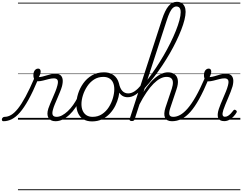

<svg xmlns="http://www.w3.org/2000/svg" viewBox="-197 -1312 2655 2105"><path d="M-159 17Q-170 17 -174 9.5Q-178 2 -176 -7Q-174 -16 -166 -23.5Q-158 -31 -146 -31Q-111 -31 -75.5 -51.5Q-40 -72 -1 -120.5Q38 -169 83.5 -253Q129 -337 183 -463L219 -438Q164 -306 115 -218Q66 -130 21 -78.5Q-24 -27 -68.5 -5Q-113 17 -159 17ZM411 17Q383 17 363.5 7Q344 -3 333.5 -21.5Q323 -40 323 -65.5Q323 -91 333 -122Q340 -144 353 -174.5Q366 -205 381 -239.5Q396 -274 410 -308.5Q424 -343 432 -374Q444 -419 433 -436Q422 -453 394 -453Q368 -453 337 -445Q306 -437 275.5 -429Q245 -421 218 -421Q203 -421 191.5 -429Q180 -437 174.5 -452.5Q169 -468 169 -490Q169 -508 175 -524Q181 -540 193 -550Q205 -560 221 -560Q235 -560 242 -551Q249 -542 249 -528Q249 -517 244 -500.5Q239 -484 229 -467Q247 -467 268.5 -472.5Q290 -478 314.5 -485.5Q339 -493 364 -498.5Q389 -504 412 -504Q443 -504 463 -490Q483 -476 489 -446Q495 -416 483 -367Q475 -339 461 -304.5Q447 -270 432 -235Q417 -200 404 -169Q391 -138 385 -115Q372 -72 381 -51.5Q390 -31 425 -31Q435 -31 439 -23.5Q443 -16 441 -7Q439 2 431.5 9.5Q424 17 411 17ZM0 763H568V773H0ZM0 -20H568V0H0ZM0 -505H568V-500H0ZM0 -1283H568V-1273H0Z M410 17Q399 17 394.5 9.5Q390 2 391.5 -7Q393 -16 401.5 -23.5Q410 -31 425 -31Q453 -31 484 -47.5Q515 -64 546 -93Q577 -122 605 -161.5Q633 -201 656 -247Q661 -257 670 -256.5Q679 -256 685.5 -249.5Q692 -243 687 -233Q662 -179 631 -133Q600 -87 564 -53.5Q528 -20 489.5 -1.5Q451 17 410 17ZM567 763V773ZM567 -20V0ZM567 -505V-500ZM567 -1283V-1273Z M812 19Q756 19 717.5 -4.5Q679 -28 659.5 -70.5Q640 -113 640 -168Q640 -223 659 -284Q678 -345 716 -398.5Q754 -452 810.5 -485.5Q867 -519 943 -519Q998 -519 1036 -496.5Q1074 -474 1094 -433.5Q1114 -393 1114 -339Q1114 -298 1102.5 -249.5Q1091 -201 1067.5 -153.5Q1044 -106 1007.5 -67Q971 -28 922.5 -4.5Q874 19 812 19ZM818 -31Q877 -31 922 -61Q967 -91 996.5 -138Q1026 -185 1041 -237Q1056 -289 1056 -334Q1056 -376 1042.5 -406Q1029 -436 1002 -452.5Q975 -469 936 -469Q878 -469 833.5 -440Q789 -411 758.5 -364.5Q728 -318 712 -266.5Q696 -215 696 -171Q696 -128 710.5 -96.5Q725 -65 752 -48Q779 -31 818 -31ZM568 763H1169V773H568ZM568 -20H1169V0H568ZM568 -505H1169V-500H568ZM568 -1283H1169V-1273H568Z M1203 -246Q1169 -246 1144 -262Q1119 -278 1103.5 -310Q1088 -342 1078 -390Q1077 -401 1083.5 -405Q1090 -409 1097.5 -408Q1105 -407 1107 -399Q1119 -342 1144.5 -315Q1170 -288 1208 -288Q1244 -288 1279 -311.5Q1314 -335 1352 -381Q1360 -391 1368.5 -388.5Q1377 -386 1380 -376.5Q1383 -367 1373 -355Q1328 -298 1286.5 -272Q1245 -246 1203 -246ZM1170 763V773ZM1170 -20V0ZM1170 -505V-500ZM1170 -1283V-1273Z M1688 17Q1659 17 1640 7Q1621 -3 1612 -22.5Q1603 -42 1604.5 -70Q1606 -98 1617 -132L1687 -341Q1700 -382 1698.5 -410.5Q1697 -439 1680 -454Q1663 -469 1628 -469Q1595 -469 1559.5 -450.5Q1524 -432 1486.5 -394.5Q1449 -357 1409 -298.5Q1369 -240 1328 -160L1321 -209Q1365 -292 1407.5 -351Q1450 -410 1491 -447Q1532 -484 1570 -501.5Q1608 -519 1644 -519Q1688 -519 1717 -498Q1746 -477 1752.5 -435Q1759 -393 1737 -329L1670 -129Q1653 -78 1660 -54.5Q1667 -31 1703 -31Q1712 -31 1716.5 -23.5Q1721 -16 1719.5 -7Q1718 2 1710 9.5Q1702 17 1688 17ZM1248 15Q1236 15 1228.5 10Q1221 5 1224 -6L1579 -1099Q1612 -1200 1651 -1246Q1690 -1292 1742 -1292Q1773 -1292 1794 -1279Q1815 -1266 1826.5 -1241.5Q1838 -1217 1838 -1182Q1838 -1145 1825.5 -1094.5Q1813 -1044 1790 -985Q1767 -926 1735.5 -860.5Q1704 -795 1665 -727.5Q1626 -660 1581.5 -593Q1537 -526 1488.5 -463.5Q1440 -401 1390 -346L1279 -4Q1275 6 1268.5 10.5Q1262 15 1248 15ZM1419 -437Q1466 -498 1511 -565.5Q1556 -633 1597 -703.5Q1638 -774 1672 -843Q1706 -912 1731 -974.5Q1756 -1037 1770 -1089.5Q1784 -1142 1784 -1178Q1784 -1200 1778.5 -1214Q1773 -1228 1762 -1234.5Q1751 -1241 1736 -1241Q1717 -1241 1699 -1225.5Q1681 -1210 1664.5 -1176Q1648 -1142 1630 -1086ZM1169 763H1845V773H1169ZM1169 -20H1845V0H1169ZM1169 -505H1845V-500H1169ZM1169 -1283H1845V-1273H1169Z M1688 17Q1676 17 1672 9.5Q1668 2 1671 -7Q1674 -16 1682 -23.5Q1690 -31 1703 -31Q1740 -31 1779 -52.5Q1818 -74 1860.5 -123Q1903 -172 1949 -252.5Q1995 -333 2046 -451Q2048 -456 2056 -458Q2064 -460 2072 -458Q2080 -456 2085 -450.5Q2090 -445 2086 -436Q2034 -312 1986 -225.5Q1938 -139 1890.5 -85.5Q1843 -32 1793 -7.5Q1743 17 1688 17ZM1845 763H1870V773H1845ZM1845 -20H1870V0H1845ZM1845 -505H1870V-500H1845ZM1845 -1283H1870V-1273H1845Z M2261 16Q2235 16 2218.5 7Q2202 -2 2195 -19.5Q2188 -37 2190 -61.5Q2192 -86 2202 -117Q2210 -142 2223 -173.5Q2236 -205 2251 -240Q2266 -275 2280 -309Q2294 -343 2302 -374Q2314 -419 2303 -436Q2292 -453 2264 -453Q2240 -453 2208.5 -445Q2177 -437 2145 -428.5Q2113 -420 2087 -420Q2072 -420 2061 -428.5Q2050 -437 2044.5 -452.5Q2039 -468 2039 -490Q2039 -508 2045 -524Q2051 -540 2063 -550Q2075 -560 2091 -560Q2105 -560 2112 -551Q2119 -542 2119 -528Q2119 -517 2114.5 -500.5Q2110 -484 2101 -467Q2127 -468 2156.5 -477Q2186 -486 2218 -495Q2250 -504 2282 -504Q2313 -504 2333 -490Q2353 -476 2359 -446Q2365 -416 2353 -367Q2345 -340 2332 -306Q2319 -272 2303.5 -236.5Q2288 -201 2274.5 -167.5Q2261 -134 2252 -108Q2239 -68 2244 -50Q2249 -32 2269 -32Q2287 -32 2303 -42Q2319 -52 2334 -68Q2349 -84 2360 -99Q2365 -106 2371 -108.5Q2377 -111 2387 -105Q2398 -98 2399 -91Q2400 -84 2395 -76Q2384 -57 2364 -35.5Q2344 -14 2318 1Q2292 16 2261 16ZM1870 763H2438V773H1870ZM1870 -20H2438V0H1870ZM1870 -505H2438V-500H1870ZM1870 -1283H2438V-1273H1870Z"/></svg>

Font: Playwrite NL Guides
Style: Regular
Weight: 400
Designer: Veronika Burian, José Scaglione
Foundry: TypeTogether
Version: Version 1.003